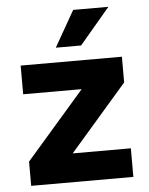

<svg xmlns="http://www.w3.org/2000/svg" viewBox="-53 -776 638 820"><g transform="rotate(-5 266.5 -366.5)"><path d="M47.4 0H485.4V-122.6H237.3V-124L481.4 -405.3V-515.6H47.4V-392.6H296.9V-391.1L47.4 -104ZM203.6 -578.6H312L442.4 -732.9H291.5Z"/></g></svg>

Font: Raveo Display
Style: Bold
Weight: 700
Designer: Jakub Foglar, Rasmus Andersson (Inter)
Foundry: Jakubfoglar.com
Version: Version 1.100;Glyphs 3.2.3 (3260)